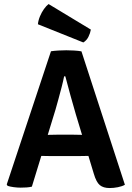

<svg xmlns="http://www.w3.org/2000/svg" viewBox="-20 -942 666 970"><path d="M237.5 -683Q253 -685.5 275.8 -686.8Q298.5 -688 315 -688Q331 -688 353.8 -686.8Q376.5 -685.5 391.5 -682.5L611 -8.5Q597 -0.5 575.5 3.8Q554 8 534 8Q502 8 484.2 -6.8Q466.5 -21.5 454 -64L363.5 -363Q351 -406 336.2 -459Q321.5 -512 310 -556.5H304Q299 -531.5 291.2 -501.2Q283.5 -471 275.2 -441.2Q267 -411.5 260.5 -388.5L141 1Q128.5 4 114 5Q99.5 6 83.5 6Q67.5 6 49 3.5Q30.5 1 18.5 -3L14 -10ZM237 -153.5Q231 -153.5 219.5 -153.8Q208 -154 196.2 -154.2Q184.5 -154.5 178.5 -154.5H111L152 -260.5H211.5Q217.5 -260.5 228.2 -260.8Q239 -261 249.8 -261.2Q260.5 -261.5 266 -261.5H352Q358.5 -261.5 369 -261.2Q379.5 -261 390.5 -260.8Q401.5 -260.5 407.5 -260.5H469L503.5 -154.5H436Q430 -154.5 418.2 -154.2Q406.5 -154 394.8 -153.8Q383 -153.5 377 -153.5ZM225.5 -921.5Q214 -913 202.2 -896.5Q190.5 -880 182 -859.8Q173.5 -839.5 171.5 -819.5L401 -727.5Q417.5 -737.5 426.8 -756Q436 -774.5 439 -792.5Z"/></svg>

Font: Signika SemiBold
Style: Regular
Weight: 600
Designer: Anna Giedry
Foundry: Anna Giedry
Version: Version 2.001